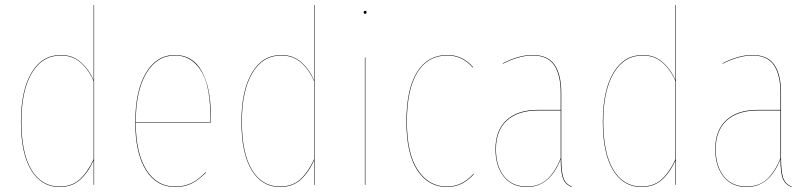

<svg xmlns="http://www.w3.org/2000/svg" viewBox="-20 -750 3292 779"><path d="M359.9 -730H361.8V0H359.9V-99.6Q336.4 -48.3 304 -19.8Q271.5 8.8 221.2 8.8Q148.4 8.8 106.7 -59.3Q64.9 -127.4 64.9 -256.8Q64.9 -382.3 107.7 -454.6Q150.4 -526.9 227.1 -526.9Q274.9 -526.9 308.3 -497.1Q341.8 -467.3 359.9 -424.3ZM221.2 6.8Q271.5 6.8 303.5 -22Q335.4 -50.8 359.9 -104V-420.4Q341.3 -465.3 308.1 -495.1Q274.9 -524.9 227.1 -524.9Q151.4 -524.9 109.1 -453.4Q66.9 -381.8 66.9 -256.8Q66.9 -128.4 107.9 -60.8Q148.9 6.8 221.2 6.8Z M835 -288.1Q835 -266.1 834 -252H530.8Q531.2 -128.4 574 -60.8Q616.7 6.8 689.9 6.8Q728 6.8 756.8 -7.3Q785.6 -21.5 814.9 -51.8L815.9 -49.8Q785.6 -19.5 757.3 -5.4Q729 8.8 689.9 8.8Q615.2 8.8 572 -59.8Q528.8 -128.4 528.8 -252.9Q528.8 -381.3 572 -454.1Q615.2 -526.9 689.9 -526.9Q762.2 -526.9 798.6 -460.9Q835 -395 835 -288.1ZM832 -253.9Q833 -267.1 833 -288.1Q833 -357.4 818.6 -409.2Q804.2 -460.9 771.2 -492.9Q738.3 -524.9 689.9 -524.9Q616.7 -524.9 573.7 -452.9Q530.8 -380.9 530.8 -253.9Z M1254.4 -730H1256.3V0H1254.4V-99.6Q1231 -48.3 1198.5 -19.8Q1166 8.8 1115.7 8.8Q1043 8.8 1001.2 -59.3Q959.5 -127.4 959.5 -256.8Q959.5 -382.3 1002.2 -454.6Q1044.9 -526.9 1121.6 -526.9Q1169.4 -526.9 1202.9 -497.1Q1236.3 -467.3 1254.4 -424.3ZM1115.7 6.8Q1166 6.8 1198 -22Q1230 -50.8 1254.4 -104V-420.4Q1235.8 -465.3 1202.6 -495.1Q1169.4 -524.9 1121.6 -524.9Q1045.9 -524.9 1003.7 -453.4Q961.4 -381.8 961.4 -256.8Q961.4 -128.4 1002.4 -60.8Q1043.5 6.8 1115.7 6.8Z M1467.3 -700.2Q1467.3 -693.8 1461.4 -693.8Q1455.6 -693.8 1455.6 -700.2Q1455.6 -706.1 1461.4 -706.1Q1467.3 -706.1 1467.3 -700.2ZM1462.4 -517.1V0H1460.4V-517.1Z M1794.9 -526.9Q1856.9 -526.9 1899.9 -477.1L1897.9 -476.1Q1855.5 -524.9 1794.9 -524.9Q1716.3 -524.9 1673.6 -456.5Q1630.9 -388.2 1630.9 -255.9Q1630.9 -126.5 1675.5 -59.8Q1720.2 6.8 1793 6.8Q1855.5 6.8 1900.9 -44.9L1902.8 -43.9Q1856.9 8.8 1793 8.8Q1718.8 8.8 1673.8 -58.3Q1628.9 -125.5 1628.9 -255.9Q1628.9 -389.2 1672.4 -458Q1715.8 -526.9 1794.9 -526.9Z M2257.3 -109.9Q2257.3 -53.2 2266.1 -28.1Q2274.9 -2.9 2300.3 6.8L2299.3 8.8Q2273.4 -1.5 2264.2 -26.1Q2254.9 -50.8 2254.9 -104.5Q2210.4 8.8 2118.2 8.8Q2057.1 8.8 2023.7 -33.7Q1990.2 -76.2 1990.2 -145Q1990.2 -221.2 2035.2 -262.7Q2080.1 -304.2 2163.1 -304.2H2254.9V-372.1Q2254.9 -446.3 2228.3 -485.6Q2201.7 -524.9 2141.1 -524.9Q2085.9 -524.9 2020 -491.2V-493.2Q2084.5 -526.9 2141.1 -526.9Q2202.6 -526.9 2230 -487.3Q2257.3 -447.8 2257.3 -372.1ZM2118.2 6.8Q2166.5 6.8 2199.2 -22Q2231.9 -50.8 2254.9 -108.4V-301.8H2163.1Q2081.1 -301.8 2036.6 -261Q1992.2 -220.2 1992.2 -145Q1992.2 -76.7 2024.9 -34.9Q2057.6 6.8 2118.2 6.8Z M2720.7 -730H2722.7V0H2720.7V-99.6Q2697.3 -48.3 2664.8 -19.8Q2632.3 8.8 2582 8.8Q2509.3 8.8 2467.5 -59.3Q2425.8 -127.4 2425.8 -256.8Q2425.8 -382.3 2468.5 -454.6Q2511.2 -526.9 2587.9 -526.9Q2635.7 -526.9 2669.2 -497.1Q2702.6 -467.3 2720.7 -424.3ZM2582 6.8Q2632.3 6.8 2664.3 -22Q2696.3 -50.8 2720.7 -104V-420.4Q2702.1 -465.3 2668.9 -495.1Q2635.7 -524.9 2587.9 -524.9Q2512.2 -524.9 2470 -453.4Q2427.7 -381.8 2427.7 -256.8Q2427.7 -128.4 2468.8 -60.8Q2509.8 6.8 2582 6.8Z M3148.9 -109.9Q3148.9 -53.2 3157.7 -28.1Q3166.5 -2.9 3191.9 6.8L3190.9 8.8Q3165 -1.5 3155.8 -26.1Q3146.5 -50.8 3146.5 -104.5Q3102.1 8.8 3009.8 8.8Q2948.7 8.8 2915.3 -33.7Q2881.8 -76.2 2881.8 -145Q2881.8 -221.2 2926.8 -262.7Q2971.7 -304.2 3054.7 -304.2H3146.5V-372.1Q3146.5 -446.3 3119.9 -485.6Q3093.3 -524.9 3032.7 -524.9Q2977.5 -524.9 2911.6 -491.2V-493.2Q2976.1 -526.9 3032.7 -526.9Q3094.2 -526.9 3121.6 -487.3Q3148.9 -447.8 3148.9 -372.1ZM3009.8 6.8Q3058.1 6.8 3090.8 -22Q3123.5 -50.8 3146.5 -108.4V-301.8H3054.7Q2972.7 -301.8 2928.2 -261Q2883.8 -220.2 2883.8 -145Q2883.8 -76.7 2916.5 -34.9Q2949.2 6.8 3009.8 6.8Z"/></svg>

Font: Fira Sans Compressed Two
Style: Regular
Weight: 100
Width: 1
Designer: Carrois Corporate & Edenspiekermann AG
Foundry: Carrois Corporate GbR & Edenspiekermann AG
Version: Version 4.203;PS 004.203;hotconv 1.0.88;makeotf.lib2.5.64775